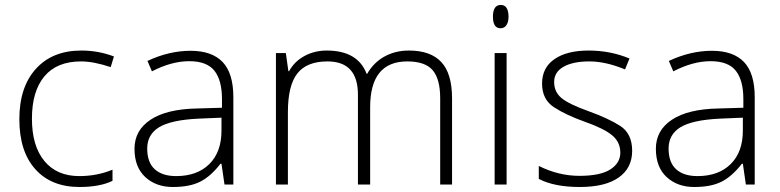

<svg xmlns="http://www.w3.org/2000/svg" viewBox="-20 -745 3149 775"><path d="M300.8 9.8Q187 9.8 122.6 -62Q58.1 -133.8 58.1 -263.7Q58.1 -393.6 125 -467.3Q191.9 -541 308.1 -541Q377 -541 439.9 -517.1L426.8 -474.1Q357.9 -497.1 307.1 -497.1Q209.5 -497.1 159.2 -436.8Q108.9 -376.5 108.9 -266.1Q108.9 -155.8 159.2 -95Q209.5 -34.2 299.8 -34.2Q372.1 -34.2 434.1 -60.1V-15.1Q383.3 9.8 300.8 9.8Z M690.9 -34.2Q775.9 -34.2 825 -82.8Q874 -131.3 874 -217.8V-270L781.2 -266.1Q669.4 -260.7 621.8 -231.2Q574.2 -201.7 574.2 -145.5Q574.2 -89.4 604.7 -61.8Q635.3 -34.2 690.9 -34.2ZM774.9 -307.1 876 -310.1V-345.2Q876 -420.9 845.5 -459.5Q814.9 -498 743.7 -498Q672.4 -498 593.3 -457L575.2 -499Q662.6 -540 749 -540Q835.4 -540 878.7 -494.6Q921.9 -449.2 921.9 -353V0H886.2L874 -84H870.1Q830.1 -32.7 787.8 -11.5Q745.6 9.8 677.7 9.8Q609.9 9.8 566.4 -30.3Q522.9 -70.3 522.9 -144.5Q522.9 -218.8 587.6 -261.7Q652.3 -304.7 774.9 -307.1Z M1756.8 0V-348.1Q1756.8 -425.8 1726.6 -461.4Q1696.3 -497.1 1624 -497.1Q1473.6 -497.1 1474.1 -311V0H1424.8V-362.8Q1424.8 -497.1 1301.8 -497.1Q1218.3 -497.1 1180.2 -448.5Q1142.1 -399.9 1142.1 -293V0H1093.8V-530.8H1133.8L1144 -458H1147Q1168.9 -497.6 1209.5 -519.3Q1250 -541 1298.8 -541Q1424.3 -541 1460 -446.8H1461.9Q1487.8 -492.2 1531.5 -516.6Q1575.2 -541 1630.9 -541Q1717.8 -541 1761.2 -494.6Q1804.7 -448.2 1804.7 -347.2V0Z M2000.5 -630.9Q1969.7 -630.9 1969.7 -677.7Q1969.7 -724.6 2001 -725.1Q2032.2 -725.1 2032.7 -678.2Q2032.7 -656.2 2024.2 -643.6Q2015.6 -630.9 2000.5 -630.9ZM2024.9 0H1976.6V-530.8H2024.9Z M2154.8 -22.9V-75.2Q2234.9 -35.2 2318.8 -35.2Q2402.8 -35.2 2443.4 -61Q2483.9 -86.9 2483.9 -128.9Q2483.9 -170.9 2451.7 -198.2Q2419.4 -225.6 2342.3 -252.9Q2265.1 -280.3 2216.6 -311.8Q2168 -343.3 2168 -407.7Q2168 -471.7 2218 -506.3Q2268.1 -541 2356 -541Q2443.8 -541 2521 -508.8L2502.9 -464.8Q2424.8 -497.1 2358.9 -497.1Q2293 -497.1 2254.9 -475.6Q2216.8 -454.1 2216.8 -414.1Q2216.8 -374 2246.3 -349.4Q2275.9 -324.7 2355 -296.4Q2434.1 -268.1 2482.9 -237.1Q2531.7 -206.1 2531.7 -136.2Q2531.7 -66.9 2477.5 -28.6Q2423.3 9.8 2320.3 9.8Q2217.3 9.8 2154.8 -22.9Z M2795.4 -34.2Q2880.4 -34.2 2929.4 -82.8Q2978.5 -131.3 2978.5 -217.8V-270L2885.7 -266.1Q2773.9 -260.7 2726.3 -231.2Q2678.7 -201.7 2678.7 -145.5Q2678.7 -89.4 2709.2 -61.8Q2739.7 -34.2 2795.4 -34.2ZM2879.4 -307.1 2980.5 -310.1V-345.2Q2980.5 -420.9 2950 -459.5Q2919.4 -498 2848.1 -498Q2776.9 -498 2697.8 -457L2679.7 -499Q2767.1 -540 2853.5 -540Q2939.9 -540 2983.2 -494.6Q3026.4 -449.2 3026.4 -353V0H2990.7L2978.5 -84H2974.6Q2934.6 -32.7 2892.3 -11.5Q2850.1 9.8 2782.2 9.8Q2714.4 9.8 2670.9 -30.3Q2627.4 -70.3 2627.4 -144.5Q2627.4 -218.8 2692.1 -261.7Q2756.8 -304.7 2879.4 -307.1Z"/></svg>

Font: OpenSans-Light
Style: Regular
Weight: 300
Foundry: Ascender Corporation
Version: Version 1.10